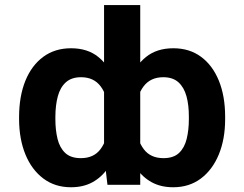

<svg xmlns="http://www.w3.org/2000/svg" viewBox="-20 -748 988 777"><path d="M891.1 -275.4V-265.6Q891.1 -185 865.5 -122.9Q839.9 -60.8 792.9 -25.5Q745.8 9.8 680.8 9.8Q631 9.8 594.1 -10.4Q557.2 -30.6 531.9 -67.2Q506.7 -103.7 491.2 -153Q475.8 -202.4 468.3 -260.8V-275.6Q478.3 -356.9 502.6 -419.4Q526.9 -481.9 570.7 -517.3Q614.5 -552.7 681.6 -552.7Q746.7 -552.7 793.5 -518.2Q840.4 -483.6 865.7 -421.4Q891.1 -359.1 891.1 -275.4ZM744.3 -265.6V-275.4Q744.5 -322.7 734.6 -358.7Q724.7 -394.6 702 -415.1Q679.3 -435.5 640.8 -435.5Q588.8 -435.5 560.7 -398Q532.7 -360.4 527.8 -296V-241.5Q534.6 -180.7 561.8 -144.3Q589 -108 641.7 -108Q682.4 -108 704.6 -129.1Q726.8 -150.3 735.5 -186.1Q744.3 -221.9 744.3 -265.6ZM401.1 -116.7V-727.5H547.5V0H414.9ZM57.2 -265.6V-275.4Q57.5 -359.1 82.8 -421.4Q108.2 -483.6 155.3 -518.2Q202.4 -552.7 267.4 -552.7Q334.6 -552.7 378.1 -517.3Q421.6 -481.9 446 -419.4Q470.3 -356.9 479.5 -275.6V-260.8Q472.6 -202.4 457.2 -153Q441.8 -103.7 416.4 -67.2Q390.9 -30.6 354 -10.4Q317.1 9.8 267.1 9.8Q202.5 9.8 155.5 -25.5Q108.4 -60.8 82.9 -122.9Q57.5 -185 57.2 -265.6ZM204.1 -275.4V-265.6Q204.1 -221.9 212.8 -186.1Q221.5 -150.3 243.9 -129.1Q266.2 -108 307.2 -108Q359.6 -108 386.7 -144.3Q413.8 -180.7 420.1 -241.5V-296Q415.6 -360.2 387.8 -397.9Q360 -435.5 308.1 -435.5Q269.5 -435.5 246.7 -415.1Q223.8 -394.6 214.1 -358.7Q204.3 -322.7 204.1 -275.4Z"/></svg>

Font: Adwaita Sans
Style: Regular
Weight: 400
Designer: Rasmus Andersson
Foundry: rsms
Version: Version 4.001;git-9221beed3